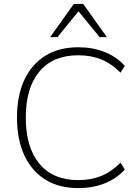

<svg xmlns="http://www.w3.org/2000/svg" viewBox="-20 -955 707 983"><path d="M381 8Q282 8 212 -35.5Q142 -79 104.5 -160Q67 -241 67 -353Q67 -465 104.5 -545.5Q142 -626 212 -669.5Q282 -713 381 -713Q455 -713 515.5 -689Q576 -665 619 -618L597 -583Q550 -630 498 -651Q446 -672 380 -672Q251 -672 181.5 -588.5Q112 -505 112 -353Q112 -201 181.5 -117Q251 -33 380 -33Q446 -33 498 -54Q550 -75 597 -122L619 -87Q576 -40 515.5 -16Q455 8 381 8ZM237 -765 358 -935H406L527 -765H490L382 -897L274 -765Z"/></svg>

Font: Nunito Sans 12pt ExtraLight
Style: Regular
Weight: 200
Designer: Vernon Adams
Foundry: Vernon Adams
Version: Version 3.101;gftools[0.9.27]